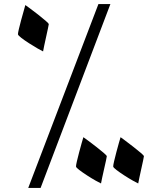

<svg xmlns="http://www.w3.org/2000/svg" viewBox="-20 -742 785 940"><path d="M520.5 -722.2 178.7 178.2H118.2L461.9 -722.2ZM218.8 -623.5Q218.8 -621.1 214.8 -603Q210.9 -585 205.8 -561.5Q200.7 -538.1 196.3 -517.8Q191.9 -497.6 190.9 -490.2Q184.1 -493.2 164.6 -504.4Q145 -515.6 122.6 -530Q100.1 -544.4 84 -556.9Q67.9 -569.3 67.9 -574.7Q67.9 -580.6 72.5 -600.3Q77.1 -620.1 83.7 -644.3Q90.3 -668.5 96.2 -689Q102.1 -709.5 104 -717.3Q109.9 -713.4 127.9 -700Q146 -686.5 167 -670.2Q188 -653.8 203.4 -640.4Q218.8 -627 218.8 -623.5ZM502.9 22.9Q502.9 25.9 499 43.7Q495.1 61.5 489.7 85.2Q484.4 108.9 480 128.9Q475.6 148.9 474.6 156.2Q467.8 153.3 448.2 142.3Q428.7 131.3 406.5 116.9Q384.3 102.5 368.2 90.3Q352.1 78.1 352.1 72.8Q352.1 66.4 356.7 46.6Q361.3 26.9 367.7 2.7Q374 -21.5 379.9 -42Q385.7 -62.5 388.2 -70.3Q394 -66.4 412.1 -53Q430.2 -39.6 451.2 -23.2Q472.2 -6.8 487.5 6.3Q502.9 19.5 502.9 22.9ZM684.6 22.9Q684.6 25.9 680.7 43.7Q676.8 61.5 671.6 85.2Q666.5 108.9 662.1 128.9Q657.7 148.9 656.7 156.2Q649.9 153.3 630.4 142.3Q610.8 131.3 588.6 116.9Q566.4 102.5 550.3 90.3Q534.2 78.1 534.2 72.8Q534.2 66.4 538.8 46.6Q543.5 26.9 549.8 2.7Q556.2 -21.5 562 -42Q567.9 -62.5 570.3 -70.3Q575.7 -66.4 593.8 -53Q611.8 -39.6 632.8 -23.2Q653.8 -6.8 669.2 6.3Q684.6 19.5 684.6 22.9Z"/></svg>

Font: Scheherazade New Medium
Style: Regular
Weight: 500
Designer: SIL International
Foundry: SIL International
Version: Version 4.000